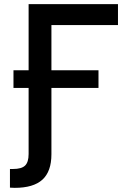

<svg xmlns="http://www.w3.org/2000/svg" viewBox="-20 -725 641 926"><path d="M549 -604H228V-386H455V-301H228V-158V0V19Q228 102 184.5 141.5Q141 181 51 181Q49 181 39 180.5Q29 180 28 180V90H43Q84 90 101 73.5Q118 57 118 18V0V-158V-301H45V-386H118V-705H549Z"/></svg>

Font: Manrope Medium
Style: Medium
Weight: 500
Designer: Mikhail Sharanda
Foundry: Mikhail Sharanda
Version: Version 4.000;hotconv 1.0.109;makeotfexe 2.5.65596